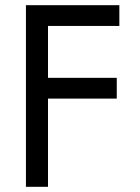

<svg xmlns="http://www.w3.org/2000/svg" viewBox="-20 -720 540 740"><path d="M165 -340V0H80V-700H440V-620H165V-420H430V-340Z"/></svg>

Font: jost-mod-400
Style: Regular
Weight: 400
Version: Version 3.200; ttfautohint (v0.97) -l 8 -r 50 -G 200 -x 14 -